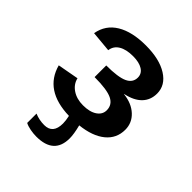

<svg xmlns="http://www.w3.org/2000/svg" viewBox="-204 -669 1008 1008"><g transform="rotate(45 300.0 -165.0)"><path d="M279.8 59.6Q279.8 38.6 273.4 9.3Q87.4 4.4 47.9 -140.6L165.5 -162.1Q173.8 -126 206.5 -104Q239.3 -82 286.1 -82Q335.9 -82 364.5 -101.3Q393.1 -120.6 393.1 -151.9Q393.1 -192.9 355 -211.4Q316.9 -230 224.6 -230V-316.4Q311.5 -316.4 349.4 -333.7Q387.2 -351.1 387.2 -388.7Q387.2 -418 361.3 -434.3Q335.4 -450.7 289.6 -450.7Q239.3 -450.7 209.5 -432.6Q179.7 -414.6 175.3 -380.4L59.6 -391.1Q72.3 -463.4 134 -500.7Q195.8 -538.1 297.9 -538.1Q398.9 -538.1 458.5 -500.5Q518.1 -462.9 518.1 -400.9Q518.1 -353 487.5 -321.3Q457 -289.6 397 -276.9V-275.9Q459.5 -269 496.8 -234.1Q534.2 -199.2 534.2 -148.4Q534.2 -84 485.1 -43.7Q436 -3.4 346.7 6.3Q359.9 58.1 359.9 89.8Q359.9 207.5 229 207.5Q207.5 207.5 183.8 203.1Q160.2 198.7 144.5 190.4V121.1Q177.7 135.3 215.8 135.3Q279.8 135.3 279.8 59.6Z"/></g></svg>

Font: Liberation Mono
Style: Bold
Weight: 700
Monospace: yes
Designer: Steve Matteson
Foundry: Ascender Corporation
Version: Version 2.1.5